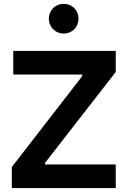

<svg xmlns="http://www.w3.org/2000/svg" viewBox="-20 -964 653 984"><path d="M573.2 -595.2V-703.1H47.9V-582H401.4V-573.7L40.5 -107.9V0H573.2V-121.1H210.9V-129.4ZM230.5 -868.2C230.5 -823.7 265.1 -792 306.6 -792C348.1 -792 382.3 -823.7 382.3 -868.2C382.3 -913.1 348.1 -944.3 306.6 -944.3C265.1 -944.3 230.5 -913.1 230.5 -868.2Z"/></svg>

Font: Faust Sans Bold
Style: Regular
Weight: 700
Designer: Andreas Faust
Version: Version 1.003;Glyphs 3.1.2 (3151)